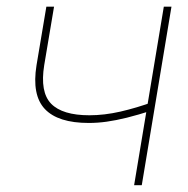

<svg xmlns="http://www.w3.org/2000/svg" viewBox="-20 -542 551 562"><path d="M239.7 -182.1Q149.9 -182.1 111.3 -222.9Q72.8 -263.7 86.9 -351.1L115.7 -522.5H138.2L109.4 -351.1Q96.7 -272.5 129.6 -238.5Q162.6 -204.6 241.7 -204.6Q285.2 -204.6 332.3 -215.3Q379.4 -226.1 430.7 -244.6L426.3 -219.2Q383.8 -205.6 351.3 -197.5Q318.8 -189.5 292.2 -185.8Q265.6 -182.1 239.7 -182.1ZM372.6 0 459.5 -522.5H481.9L395 0Z"/></svg>

Font: Inter 28pt Thin
Style: Italic
Weight: 250
Italic angle: -9.3988°
Designer: Rasmus Andersson
Foundry: rsms
Version: Version 4.001;git-66647c0bb